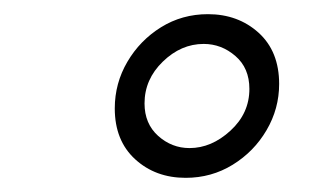

<svg xmlns="http://www.w3.org/2000/svg" viewBox="-20 -782 451 271"><path d="M242 -531Q199.5 -531 170.8 -557.2Q142 -583.5 142 -629Q142 -664.5 159.8 -694.8Q177.5 -725 207.2 -743.5Q237 -762 273.5 -762Q316 -762 345 -735.8Q374 -709.5 374 -663.5Q374 -628.5 356.2 -598.2Q338.5 -568 308.5 -549.5Q278.5 -531 242 -531ZM247.5 -573Q278.5 -573 305.2 -597.5Q332 -622 332 -656.5Q332 -686 312.2 -703Q292.5 -720 267.5 -720Q235.5 -720 209.8 -695Q184 -670 184 -636Q184 -607.5 203.2 -590.2Q222.5 -573 247.5 -573Z"/></svg>

Font: Mohave Light
Style: Italic
Weight: 300
Italic angle: -8°
Designer: Gumpita Rahayu
Foundry: Tokotype
Version: Version 2.003